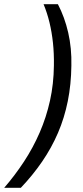

<svg xmlns="http://www.w3.org/2000/svg" viewBox="-94 -734 393 912"><path d="M-74 158Q-23 99 20 33.5Q63 -32 94.5 -104.5Q126 -177 143.5 -256Q161 -335 162 -422Q163 -480 157.5 -531Q152 -582 141 -627.5Q130 -673 113 -714H181Q213 -653 230 -579Q247 -505 245 -422Q244 -333 228 -253.5Q212 -174 181.5 -103Q151 -32 106.5 33Q62 98 5 158Z"/></svg>

Font: Noto Sans Display
Style: Italic
Weight: 400
Italic angle: -12°
Designer: Monotype Design Team
Foundry: Monotype Imaging Inc.
Version: Version 2.003